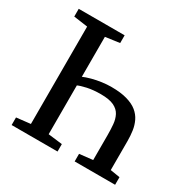

<svg xmlns="http://www.w3.org/2000/svg" viewBox="-164 -903 1058 1063"><g transform="rotate(30 365.0 -371.5)"><path d="M240.5 -423.5Q265.5 -434.5 295.5 -442.5Q325.5 -450.5 356.8 -454.8Q388 -459 417 -459Q476.5 -459 517.2 -447.2Q558 -435.5 583 -415Q608 -394.5 621 -367.2Q634 -340 638.5 -308.8Q643 -277.5 643 -244V-58.5L704.5 -48.5V0H446V-48.5L531 -58V-215.5Q531 -252 528.2 -284.2Q525.5 -316.5 512.5 -341.5Q499.5 -366.5 469.8 -380.8Q440 -395 386 -395Q338 -395 299.8 -386.8Q261.5 -378.5 240.5 -368ZM132.5 -58.5V-681L43 -693.5V-743H336.5V-693.5L246 -681V-58.5L336.5 -47.5V0H43V-48.5Z"/></g></svg>

Font: Merriweather 28pt Medium
Style: Regular
Weight: 500
Version: Version 2.100